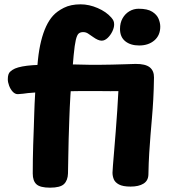

<svg xmlns="http://www.w3.org/2000/svg" viewBox="-20 -847 793 887"><path d="M583.2 15Q547.7 15 529.5 5.2Q511.3 -4.6 505.5 -19.3Q499.7 -34.1 499.7 -49.1Q499.7 -56.3 501.9 -83.8Q504.2 -111.3 507.5 -151.7Q510.8 -192 514.6 -239.3Q518.3 -286.7 521.6 -335.2Q524.9 -383.7 526.9 -426.1Q507.7 -425.9 490.4 -425.8Q473.2 -425.7 457.4 -426.1Q441.7 -426.4 428.9 -426.4Q416.1 -426.4 405.8 -426.4Q381.8 -426.4 344.2 -426.2Q306.7 -426 263.6 -424.9Q220.4 -423.8 179.9 -421.8Q139.3 -419.8 109.3 -417Q102.3 -416 86.3 -414Q70.3 -412 62.3 -412Q49.2 -412 38.7 -423.4Q28.1 -434.9 22.1 -451.1Q16.1 -467.3 16.1 -480.7Q16.1 -506 26.7 -515.6Q37.3 -525.2 49.3 -530.4Q76.3 -541.8 130.5 -545.8Q184.7 -549.9 253.4 -549.8Q322.1 -549.7 393.1 -547.7Q409.3 -547.4 437.3 -547.6Q465.2 -547.7 497.3 -548.5Q529.3 -549.3 558.3 -550.2Q587.2 -551 606.2 -551.7Q651.4 -552.1 671.7 -536.1Q691.9 -520 691.4 -488.7Q690.6 -433.2 688.1 -388.2Q685.6 -343.1 682.1 -303.4Q678.7 -263.8 675.4 -223.9Q672.2 -184.1 669.4 -139.8Q666.6 -95.6 665.6 -40.4Q664.8 -12.1 642.8 1.4Q620.9 15 583.2 15ZM211.1 20Q165.7 20 148.5 4.4Q131.3 -11.2 131.3 -45.3Q131.3 -81.7 131.8 -112Q132.3 -142.3 133.3 -177.2Q134.3 -212 136.3 -261Q137.3 -287 138.3 -324.9Q139.3 -362.9 142.8 -422.4Q146.3 -481.9 155.3 -571Q160.3 -619 169.9 -657.4Q179.4 -695.8 193.1 -725.1Q206.8 -754.3 224.8 -774.3Q243.2 -794.8 275 -810.9Q306.8 -827 352.3 -827Q391.4 -827 431.2 -809.8Q471 -792.6 494.2 -765.9Q501.8 -757.1 504.6 -750.2Q507.3 -743.3 507.3 -733.7Q507.3 -719 498.8 -701.5Q490.3 -684 477.1 -671.6Q463.8 -659.1 449.7 -659.1Q433.4 -659.1 410 -676.1Q396 -686.4 385.9 -692.6Q375.9 -698.7 364.2 -698.7Q351.2 -698.7 343.4 -692Q335.7 -685.3 330.3 -662.9Q325 -640.6 320.3 -592Q314.3 -526.9 310.8 -482.3Q307.3 -437.8 305.3 -406.4Q303.3 -375 302.3 -350.5Q301.3 -326 300.3 -300Q298.3 -245 297.2 -204.9Q296.1 -164.9 295.6 -128.1Q295.1 -91.2 294.1 -45.8Q293.1 -13.6 275.8 3.2Q258.6 20 211.1 20ZM622.9 -636.9Q583.1 -636.9 558.8 -656.4Q534.4 -676 534.4 -713.4Q534.4 -741.3 546.2 -762.3Q558 -783.3 577.6 -794.9Q597.2 -806.6 620.4 -806.6Q661.6 -806.6 683.3 -792.8Q705 -779 712.7 -759.9Q720.4 -740.8 720.4 -724Q720.4 -683.8 693.1 -660.3Q665.7 -636.9 622.9 -636.9Z"/></svg>

Font: Playpen Sans Thai
Style: Regular
Weight: 400
Designer: Sirin Gunkloy, Laura Meseguer, Veronika Burian, José Scaglione
Foundry: TypeTogether
Version: Version 2.000